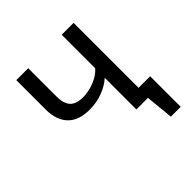

<svg xmlns="http://www.w3.org/2000/svg" viewBox="-179 -668 957 957"><g transform="rotate(-45 300.0 -189.0)"><path d="M560.5 -68.5V147H491L476.5 0H441L443.5 -68.5ZM479 -526.5V0H395V-223Q365 -196 322 -179.8Q279 -163.5 229.5 -163.5Q153 -163.5 114 -204.2Q75 -245 75 -318.5V-526.5H159V-328.5Q159 -276 181.2 -253.2Q203.5 -230.5 250.5 -230.5Q288.5 -230.5 329.8 -246.5Q371 -262.5 395 -290.5V-526.5Z"/></g></svg>

Font: Fast_Mono
Style: Regular
Weight: 400
Monospace: yes
Designer: Carrois Corporate, Edenspiekermann AG, Nikita Prokopov
Foundry: Carrois Corporate, Edenspiekermann AG, Nikita Prokopov
Version: Version 5.002